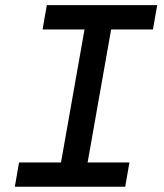

<svg xmlns="http://www.w3.org/2000/svg" viewBox="-20 -713 626 733"><path d="M36.6 0 52.7 -92.8H212.9L302.7 -600.6H142.6L158.7 -693.4H580.1L564 -600.6H404.3L314.5 -92.8H474.1L458 0Z"/></svg>

Font: CaskaydiaCove NFP
Style: Italic
Weight: 400
Italic angle: -10°
Designer: Aaron Bell
Foundry: Saja Typeworks
Version: Version 2111.001; VTT 6.35;Nerd Fonts 3.1.1